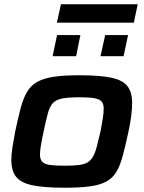

<svg xmlns="http://www.w3.org/2000/svg" viewBox="-20 -870 673 898"><path d="M283 8Q186 8 131.5 -3.5Q77 -15 55 -43.5Q33 -72 33 -121Q33 -147 38 -179.5Q43 -212 51 -255Q65 -320 77 -365.5Q89 -411 107 -441Q125 -471 155 -487.5Q185 -504 232 -511Q279 -518 351 -518Q447 -518 501 -506.5Q555 -495 576.5 -466.5Q598 -438 598 -389Q598 -362 594 -329.5Q590 -297 581 -255Q567 -189 554.5 -142.5Q542 -96 524.5 -66.5Q507 -37 477.5 -21Q448 -5 401.5 1.5Q355 8 283 8ZM281 -95Q321 -95 347.5 -98Q374 -101 389.5 -110.5Q405 -120 415 -137.5Q425 -155 432.5 -183.5Q440 -212 450 -255Q457 -291 461 -317Q465 -343 465 -362Q465 -385 454.5 -396Q444 -407 420 -411Q396 -415 352 -415Q301 -415 272 -409.5Q243 -404 228 -388.5Q213 -373 204 -340.5Q195 -308 184 -255Q176 -218 171.5 -191.5Q167 -165 167 -147Q167 -125 177.5 -113.5Q188 -102 213 -98.5Q238 -95 281 -95ZM450 -607 472 -706H579L558 -607ZM226 -607 247 -706H356L336 -607ZM246 -764 265 -850H624L606 -764Z"/></svg>

Font: Saira Expanded SemiBold
Style: Italic
Weight: 600
Width: 7
Italic angle: -12°
Designer: Hector Gatti with collaboration of the Omnibus-Type team
Foundry: Omnibus-Type
Version: Version 1.101